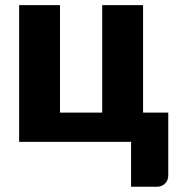

<svg xmlns="http://www.w3.org/2000/svg" viewBox="-20 -538 672 728"><path d="M618 -111V126Q618 146 605.8 158Q593.5 170 574.5 170H477V0H52.5V-518.5H207.5V-111H367.5V-518.5H522.5V-111Z"/></svg>

Font: Lato
Style: Regular
Weight: 900
Designer: Lukasz Dziedzic with Adam Twardoch and Botio Nikoltchev
Foundry: tyPoland Lukasz Dziedzic
Version: Version 2.010; 2014-09-01; http://www.latofonts.com/; ttfaut